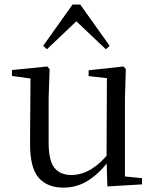

<svg xmlns="http://www.w3.org/2000/svg" viewBox="-20 -818 693 852"><path d="M260.9 14.6Q189.8 14.6 151.1 -29.8Q112.3 -74.2 113.3 -185.8L115.5 -483.7L137.7 -466.6L33.1 -481V-507.3L189.5 -523L200.2 -511.5L195.8 -380.4V-185.1Q195.8 -105.3 221.6 -73.3Q247.4 -41.4 296.3 -41.4Q342.8 -41.4 386.1 -68.1Q429.4 -94.9 464.9 -141.8L488.1 -103H461.7Q423.1 -51 373.2 -18.2Q323.3 14.6 260.9 14.6ZM456.4 9.3 452.8 -114.1V-115.5L454.4 -471.2L373.2 -480.3V-506.2L528.2 -523L538.4 -511.5L534.4 -380.4V-35L610.3 -27.4V0.2ZM449.8 -599.4 291.3 -749.5H346L188.3 -599.4L171.5 -614.6L301.9 -797.8H336.1L466.6 -614.6Z"/></svg>

Font: Noto Serif KR
Style: Regular
Weight: 200
Designer: Ryoko NISHIZUKA 西塚涼子 (kana & ideographs); Frank Grießhammer (Latin, Greek & Cyrillic); Wenlong ZHANG 张文龙 (bopomofo); San
Foundry: Adobe
Version: Version 2.001;hotconv 1.1.0;makeotfexe 2.6.0